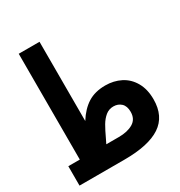

<svg xmlns="http://www.w3.org/2000/svg" viewBox="-179 -894 958 1020"><g transform="rotate(-30 300.0 -384.0)"><path d="M13 -119H83.5V-768H211V-282Q245.5 -337 289.5 -364.8Q333.5 -392.5 397 -392.5Q448.5 -392.5 490.8 -371Q533 -349.5 558 -306Q583 -262.5 583 -200.5Q583 -97 510 -48.5Q437 0 289.5 0H13ZM444.5 -204Q444.5 -239 425.8 -256.8Q407 -274.5 378.5 -274.5Q351 -274.5 330.2 -257.5Q309.5 -240.5 294.2 -214.5Q279 -188.5 258 -143.5L246 -119H323Q376.5 -119 410.5 -139.2Q444.5 -159.5 444.5 -204Z"/></g></svg>

Font: JuliaMono ExtraBoldItalic
Style: Regular
Weight: 800
Italic angle: -9°
Monospace: yes
Designer: cormullion
Foundry: corm
Version: Version 0.049; ttfautohint (v1.8.4)